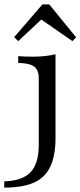

<svg xmlns="http://www.w3.org/2000/svg" viewBox="-64 -675 372 888"><path d="M-44.4 192.7V163.7Q39.5 161.3 77.4 121.4Q115.3 81.5 115.3 -5.6V-312.9Q115.3 -350.8 94 -366.9Q72.6 -383.1 20.2 -383.9V-415.3Q49.2 -412.9 89.5 -412.9Q147.6 -412.9 192.7 -424.2V-36.3Q192.7 45.2 168.5 96Q144.4 146.8 92.3 169.8Q40.3 192.7 -44.4 192.7ZM20.2 -484.7 1.6 -503.2 132.3 -654.8H163.7L287.9 -502.4L271 -484.7L107.3 -598.4L147.6 -604Z"/></svg>

Font: Playfair 12pt
Style: Regular
Weight: 400
Designer: Claus Eggers Sørensen
Foundry: Claus Eggers Sørensen
Version: Version 2.000;gftools[0.9.28]